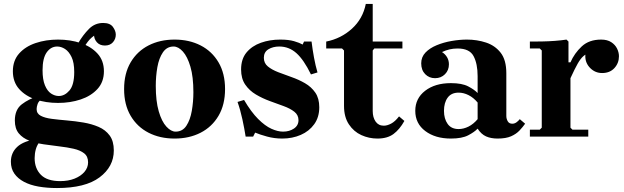

<svg xmlns="http://www.w3.org/2000/svg" viewBox="-20 -690 3152 970"><path d="M273 -490Q335 -490 387.5 -472.5Q440 -455 472.5 -419.5Q505 -384 505 -330Q505 -276 472.5 -240.5Q440 -205 387.5 -187.5Q335 -170 273 -170Q212 -170 160 -187.5Q108 -205 76.5 -240.5Q45 -276 45 -330Q45 -384 76.5 -419.5Q108 -455 160 -472.5Q212 -490 273 -490ZM277 -205Q307 -205 331 -233Q355 -261 355 -326Q355 -374 341.5 -402Q328 -430 308.5 -442.5Q289 -455 269 -455Q237 -455 216 -425.5Q195 -396 195 -335Q195 -288 207 -259Q219 -230 238 -217.5Q257 -205 277 -205ZM165 -139Q165 -116 186 -105Q207 -94 242 -89.5Q277 -85 318.5 -81.5Q360 -78 401.5 -71Q443 -64 478 -49Q513 -34 534 -5.5Q555 23 555 70Q555 152 483 206Q411 260 268 260Q217 260 174.5 252.5Q132 245 101 228.5Q70 212 52.5 187Q35 162 35 127Q35 82 67 52Q99 22 169 12L184 21Q167 42 161 64Q155 86 155 109Q155 161 186.5 193Q218 225 284 225Q325 225 356.5 212.5Q388 200 406.5 178.5Q425 157 425 130Q425 100 405 84.5Q385 69 352 61.5Q319 54 279.5 49.5Q240 45 200.5 39Q161 33 128 20.5Q95 8 75 -16Q55 -40 55 -81Q55 -136 90 -163Q125 -190 176 -206L190 -188Q175 -179 170 -164.5Q165 -150 165 -139ZM375 -472Q399 -513 429 -543.5Q459 -574 501 -574Q536 -574 550.5 -554Q565 -534 565 -515Q565 -493 550.5 -476.5Q536 -460 510 -460Q484 -460 469.5 -476.5Q455 -493 455 -515Q455 -523 464.5 -533Q474 -543 480 -549L479 -522Q463 -517 443 -500Q423 -483 405 -451Z M862 -490Q936 -490 993.5 -460.5Q1051 -431 1084 -375Q1117 -319 1117 -240Q1117 -161 1084 -105Q1051 -49 993.5 -19.5Q936 10 862 10Q788 10 730.5 -19.5Q673 -49 640 -105Q607 -161 607 -240Q607 -319 640 -375Q673 -431 730.5 -460.5Q788 -490 862 -490ZM867 -25Q902 -25 921.5 -54.5Q941 -84 949 -130Q957 -176 957 -224Q957 -302 942 -353Q927 -404 904 -429.5Q881 -455 857 -455Q823 -455 803 -425.5Q783 -396 775 -350.5Q767 -305 767 -256Q767 -179 782 -127.5Q797 -76 820.5 -50.5Q844 -25 867 -25Z M1313 -398Q1313 -371 1333 -354.5Q1353 -338 1385 -325.5Q1417 -313 1453 -300.5Q1489 -288 1521 -269.5Q1553 -251 1573 -222Q1593 -193 1593 -148Q1593 -98 1567.5 -62.5Q1542 -27 1499.5 -8.5Q1457 10 1406 10Q1366 10 1329.5 0Q1293 -10 1269 -20L1259 0H1221Q1215 -39 1204.5 -87.5Q1194 -136 1180 -175L1213 -185Q1249 -124 1284 -89Q1319 -54 1351 -39.5Q1383 -25 1410 -25Q1442 -25 1465 -40.5Q1488 -56 1488 -83Q1488 -109 1467 -125.5Q1446 -142 1413 -154Q1380 -166 1343 -179.5Q1306 -193 1273 -212.5Q1240 -232 1219 -262.5Q1198 -293 1198 -339Q1198 -392 1225.5 -425Q1253 -458 1298 -474Q1343 -490 1396 -490Q1438 -490 1465.5 -482Q1493 -474 1509 -465L1516 -480H1554Q1559 -439 1566.5 -398.5Q1574 -358 1584 -324L1551 -314Q1515 -388 1477.5 -421.5Q1440 -455 1391 -455Q1359 -455 1336 -441Q1313 -427 1313 -398Z M1996 -102 2023 -79Q1999 -36 1968 -13Q1937 10 1887 10Q1844 10 1805.5 -7.5Q1767 -25 1742.5 -62Q1718 -99 1718 -155V-435L1708 -445H1628V-480Q1703 -495 1758 -545Q1813 -595 1828 -670H1863V-480H2013V-445H1871L1863 -435V-129Q1863 -97 1877.5 -76Q1892 -55 1919 -55Q1936 -55 1956 -65.5Q1976 -76 1996 -102Z M2494 10Q2460 10 2435.5 -1Q2411 -12 2393 -40V-305Q2393 -368 2372.5 -406.5Q2352 -445 2292 -445Q2270 -445 2251 -440.5Q2232 -436 2213 -427Q2229 -417 2238.5 -401Q2248 -385 2248 -365Q2248 -335 2228 -315Q2208 -295 2178 -295Q2148 -295 2128 -315.5Q2108 -336 2108 -370Q2108 -402 2129.5 -424.5Q2151 -447 2186 -461.5Q2221 -476 2261.5 -483Q2302 -490 2339 -490Q2390 -490 2435.5 -475Q2481 -460 2509.5 -423.5Q2538 -387 2538 -320V-104Q2538 -90 2545 -77.5Q2552 -65 2568 -65Q2579 -65 2588.5 -71.5Q2598 -78 2606 -88L2633 -65Q2621 -48 2604.5 -30.5Q2588 -13 2562 -1.5Q2536 10 2494 10ZM2258 10Q2179 10 2128.5 -28Q2078 -66 2078 -130Q2078 -193 2128 -231.5Q2178 -270 2258 -270Q2314 -270 2345.5 -253.5Q2377 -237 2393 -220V-172Q2372 -197 2347 -209.5Q2322 -222 2297 -222Q2260 -222 2241.5 -196.5Q2223 -171 2223 -130Q2223 -90 2241.5 -64Q2260 -38 2297 -38Q2322 -38 2347 -50.5Q2372 -63 2393 -88V-40Q2377 -23 2345.5 -6.5Q2314 10 2258 10Z M2862 -375Q2882 -421 2919 -455.5Q2956 -490 3017 -490Q3048 -490 3068 -477Q3088 -464 3097.5 -444.5Q3107 -425 3107 -406Q3107 -371 3084 -346Q3061 -321 3022 -321Q2987 -321 2962 -346Q2937 -371 2937 -406Q2937 -425 2945.5 -439.5Q2954 -454 2961 -461V-425Q2942 -419 2927.5 -406.5Q2913 -394 2898.5 -368.5Q2884 -343 2862 -295ZM2862 -45 2872 -35H2952V0H2657V-35H2707L2717 -45V-435L2707 -445H2657V-480Q2683 -480 2716.5 -480.5Q2750 -481 2783 -483.5Q2816 -486 2842 -490L2852 -480V-375H2862Z"/></svg>

Font: Brygada 1918
Style: Regular
Weight: 400
Designer: Mateusz Machalski | Borys Kosmynka | Przemek Hoffer
Foundry: NIEPODLEGLA 2018
Version: Version 3.006